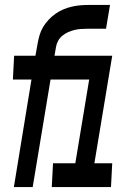

<svg xmlns="http://www.w3.org/2000/svg" viewBox="-20 -755 540 775"><path d="M36 0 107 -434H32L37 -530H123L132 -580Q135 -597 140 -614Q145 -631 154 -646Q163 -661 176 -675Q189 -689 204 -699.5Q219 -710 235.5 -717Q252 -724 269 -728Q286 -732 303 -733.5Q320 -735 337 -735H424L408 -639H332Q319 -639 306 -638Q293 -637 280.5 -634Q268 -631 255.5 -625.5Q243 -620 232 -611Q221 -602 214.5 -590Q208 -578 206 -565L200 -530H433L361 -96H433L428 0H189L194 -96H284L340 -434H184L112 0Z"/></svg>

Font: Iosevka Curly Oblique
Style: Bold
Weight: 700
Italic angle: -9°
Monospace: yes
Designer: Belleve Invis
Foundry: Belleve Invis
Version: Version 11.1.0; ttfautohint (v1.8.3)